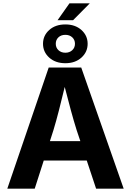

<svg xmlns="http://www.w3.org/2000/svg" viewBox="-20 -1133 787 1153"><path d="M23.9 0 272.5 -727.5H467.8L722.7 0H557.1L501 -168.9H242.7L188.5 0ZM279.8 -285.6H462.4L440.4 -351.1Q422.9 -406.7 405.3 -471.7Q387.7 -536.6 368.7 -610.8Q350.6 -535.6 334 -470.7Q317.4 -405.8 300.8 -351.1ZM372.6 -753.4Q313 -753.4 275.6 -787.1Q238.3 -820.8 238.3 -870.1Q238.3 -919.4 275.6 -952.9Q313 -986.3 372.6 -986.3Q431.6 -986.3 469 -952.9Q506.3 -919.4 506.3 -870.1Q506.3 -820.8 469 -787.1Q431.6 -753.4 372.6 -753.4ZM325.7 -1011.7 397 -1112.8H519L418.9 -1011.7ZM372.6 -816.4Q397.5 -816.4 413.8 -831.5Q430.2 -846.7 430.2 -870.1Q430.2 -893.6 414.1 -908.7Q397.9 -923.8 372.6 -923.8Q346.7 -923.8 330.8 -908.7Q314.9 -893.6 314.9 -870.1Q314.9 -846.7 331.1 -831.5Q347.2 -816.4 372.6 -816.4Z"/></svg>

Font: Inter-Bold
Style: Bold
Weight: 700
Designer: Rasmus Andersson
Foundry: rsms
Version: Version 4.000;git-a52131595